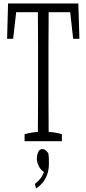

<svg xmlns="http://www.w3.org/2000/svg" viewBox="-20 -823 498 1106"><path d="M55.7 -599.6Q55.7 -599.6 21 -599.6Q23.9 -706.1 26.4 -803.2Q26.4 -803.2 431.2 -803.2Q434.6 -706.5 437.5 -599.6Q437.5 -599.6 401.4 -599.6Q393.1 -681.2 384.3 -752.9Q384.3 -752.9 260.3 -752.9Q259.8 -709.5 259.3 -561.5Q259.3 -412.1 259.3 -252.9Q259.3 -190.4 260.3 -63Q297.9 -61.5 336.4 -49.8Q336.4 -34.7 336.4 -9.8Q336.4 -9.8 121.6 -9.8Q121.6 -34.7 121.6 -49.8Q160.6 -61 198.2 -63Q199.2 -143.1 199.2 -251Q199.2 -411.1 199.2 -560.5Q199.2 -670.9 198.2 -752.9Q198.2 -752.9 73.2 -752.9Q64.5 -681.2 55.7 -599.6ZM261.7 120.1Q261.7 156.7 250.7 185.1Q239.7 213.4 223.1 232.2Q206.5 251 188 262.7Q188 262.7 180.7 236.3Q206.5 217.3 220.7 193.8Q227.5 182.6 232.9 168Q232.9 168 230 165.5Q212.4 152.8 204.1 135.3Q192.4 111.3 192.4 93.3Q192.4 67.4 201.2 50.8Q209 35.6 225.1 35.6Q233.4 35.6 241 41.3Q248.5 46.9 258.3 59.6Q261.2 77.1 261.5 90.8Q261.7 104.5 261.7 120.1Z"/></svg>

Font: Scarab Serif
Style: Light
Weight: 300
Designer: John Roberts
Foundry: Scarab
Version: 1.0